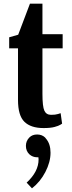

<svg xmlns="http://www.w3.org/2000/svg" viewBox="-20 -686 393 1045"><path d="M217 11Q148 11 113 -23Q78 -57 78 -142V-423H30V-483L79 -497L143 -666H211V-500H321V-423H211V-176Q211 -106 221.5 -83.5Q232 -61 258 -61Q282 -61 296 -65.5Q310 -70 310 -70L318 -13Q318 -13 308.5 -7Q299 -1 277 5Q255 11 217 11ZM154 339 125 308Q190 248 190 182Q190 179 189.5 176Q189 173 189 170H182Q158 170 140 154Q121 136 121 108Q121 81 140 62Q156 46 182 46Q208 46 225 62L229 67Q243 83 249 102.5Q255 122 255 145Q255 196 227 250Q199 304 154 339Z"/></svg>

Font: Arsenal SC
Style: Bold
Weight: 700
Designer: Andrij Shevchenko
Foundry: Stairsfor
Version: Version 2.001; ttfautohint (v1.8.4.7-5d5b)